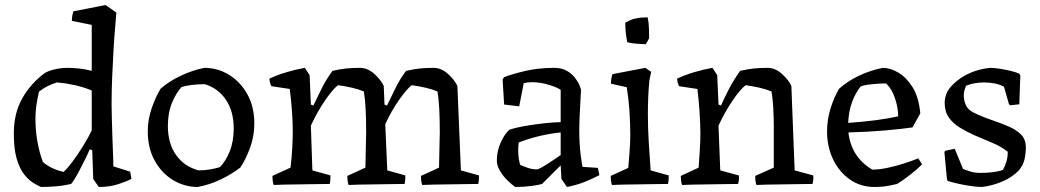

<svg xmlns="http://www.w3.org/2000/svg" viewBox="-20 -732 4140 764"><path d="M143 12Q131 7 113 -4Q95 -15 77 -37Q59 -59 47 -98.5Q35 -138 35 -201Q35 -281 68.5 -340.5Q102 -400 159 -442Q178 -452 202 -457Q226 -462 250 -462Q269 -462 294 -459.5Q319 -457 345 -450V-633L266 -649Q266 -668 272 -687L400 -712L443 -682Q442 -665 438.5 -627Q435 -589 432 -537.5Q429 -486 426.5 -429Q424 -372 424 -317Q424 -295 425 -262.5Q426 -230 427 -194Q428 -158 429.5 -125.5Q431 -93 431 -70L498 -49L503 -20Q484 -10 450 1Q416 12 373 12L351 -20L347 -134L337 -138Q332 -125 319 -98.5Q306 -72 291 -44Q276 -16 263 0Q233 7 203 9.5Q173 12 143 12ZM233 -48Q246 -59 267.5 -87.5Q289 -116 310.5 -151Q332 -186 345 -213V-372Q311 -386 276.5 -393.5Q242 -401 207 -404Q189 -399 170 -389.5Q151 -380 135 -367Q129 -341 125 -314.5Q121 -288 121 -262Q121 -213 129 -168Q137 -123 151 -87Q184 -59 233 -48Z M767 12Q714 12 668.5 -15.5Q623 -43 595.5 -93Q568 -143 568 -209Q568 -257 584 -302.5Q600 -348 619 -379Q652 -408 698 -430Q744 -452 793 -462Q847 -462 892 -434Q937 -406 964.5 -356.5Q992 -307 992 -240Q992 -190 975 -144Q958 -98 937 -66Q904 -40 859.5 -18.5Q815 3 767 12ZM770 -54Q795 -54 817 -58Q839 -62 855 -67Q878 -90 894 -129.5Q910 -169 910 -221Q910 -289 879 -335Q848 -381 795 -397Q768 -397 743.5 -394Q719 -391 703 -386Q681 -363 664.5 -323Q648 -283 648 -231Q648 -162 680 -116Q712 -70 770 -54Z M1069 4Q1066 -5 1065 -14Q1064 -23 1064 -32L1136 -65Q1141 -105 1143 -145Q1145 -185 1145 -210Q1145 -248 1141.5 -294Q1138 -340 1133 -378L1060 -389Q1057 -394 1054.5 -403Q1052 -412 1052 -419Q1084 -434 1121 -445Q1158 -456 1193 -462L1212 -433L1217 -316L1227 -312Q1243 -346 1260.5 -381Q1278 -416 1303 -450Q1333 -457 1357.5 -459.5Q1382 -462 1412 -462Q1443 -462 1469.5 -438Q1496 -414 1507 -390Q1508 -371 1508.5 -353Q1509 -335 1510 -316L1520 -312Q1534 -341 1553 -380Q1572 -419 1596 -450Q1626 -457 1650.5 -459.5Q1675 -462 1705 -462Q1736 -462 1762.5 -438Q1789 -414 1800 -390Q1804 -306 1807 -222Q1810 -138 1814 -54L1886 -34Q1886 -27 1885.5 -17.5Q1885 -8 1883 0Q1870 0 1839.5 0.5Q1809 1 1773 1.5Q1737 2 1706 2.5Q1675 3 1660 4Q1657 -5 1656 -14Q1655 -23 1655 -32L1727 -65Q1728 -105 1728.5 -139.5Q1729 -174 1730 -205Q1730 -256 1728 -296Q1726 -336 1721 -368Q1700 -377 1673.5 -383Q1647 -389 1618 -393Q1598 -377 1568 -334.5Q1538 -292 1513 -238L1521 -54L1593 -34Q1593 -27 1592.5 -17.5Q1592 -8 1590 0Q1577 0 1546.5 0.5Q1516 1 1480 1.5Q1444 2 1413 2.5Q1382 3 1367 4Q1364 -5 1363 -14Q1362 -23 1362 -32L1434 -65Q1436 -145 1437 -206Q1437 -256 1435 -296Q1433 -336 1428 -368Q1407 -377 1380.5 -383Q1354 -389 1325 -393Q1304 -377 1273.5 -332.5Q1243 -288 1217 -232L1223 -54L1295 -34Q1295 -27 1294.5 -17.5Q1294 -8 1292 0Q1279 0 1248.5 0.5Q1218 1 1182 1.5Q1146 2 1115 2.5Q1084 3 1069 4Z M2137 0Q2124 4 2094.5 8Q2065 12 2030 12Q2016 2 1999 -14.5Q1982 -31 1969.5 -52Q1957 -73 1957 -93Q1957 -131 1972.5 -165Q1988 -199 2007 -216Q2031 -224 2062.5 -229.5Q2094 -235 2125 -239Q2156 -243 2179 -244.5Q2202 -246 2211 -246V-375Q2191 -387 2159 -396Q2127 -405 2096 -405Q2088 -405 2080 -404Q2072 -403 2064 -401L2046 -309L1986 -316L1980 -416L1986 -425Q2020 -438 2071.5 -450Q2123 -462 2185 -462Q2215 -462 2235 -450.5Q2255 -439 2267.5 -423Q2280 -407 2285.5 -393.5Q2291 -380 2292 -376Q2291 -350 2289 -318.5Q2287 -287 2286 -260Q2285 -233 2285 -221Q2285 -157 2290.5 -116.5Q2296 -76 2298 -68L2359 -64L2365 -35Q2340 -22 2308.5 -9Q2277 4 2236 12L2214 -20L2211 -74ZM2050 -76Q2058 -72 2077.5 -65Q2097 -58 2116 -58Q2122 -58 2136 -66Q2150 -74 2166 -84.5Q2182 -95 2195 -104Q2208 -113 2211 -115V-205Q2171 -201 2128 -191Q2085 -181 2044 -165Q2043 -158 2042.5 -150.5Q2042 -143 2042 -136Q2042 -115 2044.5 -99.5Q2047 -84 2050 -76Z M2415 4Q2412 -5 2411 -14Q2410 -23 2410 -32L2480 -64Q2482 -93 2485 -127.5Q2488 -162 2488 -193Q2488 -239 2485 -286.5Q2482 -334 2474 -385L2411 -399Q2411 -418 2417 -437L2548 -462L2571 -446L2564 -412Q2558 -348 2558 -280Q2558 -223 2561.5 -166Q2565 -109 2569 -54L2641 -34Q2641 -27 2640.5 -17.5Q2640 -8 2638 0Q2625 0 2594.5 0.5Q2564 1 2528 1.5Q2492 2 2461 2.5Q2430 3 2415 4ZM2476 -564Q2472 -584 2470 -603.5Q2468 -623 2468 -642Q2478 -647 2487.5 -651.5Q2497 -656 2507 -658Q2520 -661 2532 -662Q2544 -663 2557 -663Q2562 -640 2562.5 -614Q2563 -588 2563 -581Q2563 -579 2556.5 -567.5Q2550 -556 2548 -556Q2538 -556 2514 -558Q2490 -560 2476 -564Z M2694 4Q2691 -5 2690 -14Q2689 -23 2689 -32L2760 -65Q2762 -94 2764.5 -131.5Q2767 -169 2767 -200Q2767 -238 2763.5 -289Q2760 -340 2755 -378L2682 -389Q2678 -397 2676.5 -404.5Q2675 -412 2674 -419Q2706 -434 2743 -445Q2780 -456 2815 -462L2834 -433L2839 -316L2849 -312Q2863 -344 2881 -378.5Q2899 -413 2925 -450Q2955 -457 2979.5 -459.5Q3004 -462 3034 -462Q3065 -462 3091.5 -438Q3118 -414 3129 -390Q3132 -306 3135.5 -222Q3139 -138 3142 -54L3216 -34Q3218 -17 3213 0Q3200 0 3169.5 0.5Q3139 1 3103 1.5Q3067 2 3036 2.5Q3005 3 2990 4Q2987 -5 2986 -14Q2985 -23 2985 -32L3059 -65V-230Q3059 -263 3057 -301Q3055 -339 3050 -368Q3029 -377 3002.5 -383Q2976 -389 2947 -393Q2926 -377 2895.5 -332.5Q2865 -288 2839 -232L2846 -54L2920 -34Q2922 -17 2917 0Q2904 0 2873.5 0.5Q2843 1 2807 1.5Q2771 2 2740 2.5Q2709 3 2694 4Z M3460 12Q3404 12 3361.5 -18Q3319 -48 3295 -98Q3271 -148 3271 -209Q3271 -257 3285.5 -302.5Q3300 -348 3319 -379Q3351 -408 3396.5 -430Q3442 -452 3493 -462Q3522 -462 3554 -443.5Q3586 -425 3611 -385.5Q3636 -346 3642 -281L3611 -225Q3571 -219 3502.5 -213Q3434 -207 3356 -205Q3367 -107 3451 -57Q3479 -57 3513.5 -64.5Q3548 -72 3580 -82.5Q3612 -93 3634 -102L3649 -78Q3609 -38 3550 0Q3541 2 3516.5 7Q3492 12 3460 12ZM3355 -243Q3472 -251 3554 -269Q3554 -303 3541.5 -340.5Q3529 -378 3506 -400Q3482 -400 3450.5 -397Q3419 -394 3405 -388Q3386 -366 3371.5 -328.5Q3357 -291 3355 -243Z M3888 12Q3871 12 3845.5 8.5Q3820 5 3795 -0.5Q3770 -6 3751 -12L3748 -19L3738 -127L3741 -132L3779 -140L3812 -60Q3829 -53 3844.5 -48.5Q3860 -44 3882 -44Q3908 -44 3931.5 -47Q3955 -50 3971 -56Q3980 -73 3985 -90Q3990 -107 3990 -128Q3964 -149 3928 -164Q3892 -179 3857 -194Q3826 -208 3799 -224.5Q3772 -241 3755.5 -264.5Q3739 -288 3739 -323Q3739 -341 3746 -359Q3753 -377 3771 -395Q3800 -424 3838.5 -441Q3877 -458 3920 -462Q3936 -462 3958 -458.5Q3980 -455 4001.5 -450Q4023 -445 4037 -438L4040 -431L4036 -317L4000 -313L3995 -317L3975 -387Q3958 -396 3937.5 -400Q3917 -404 3897 -404Q3857 -404 3824 -391Q3820 -381 3817.5 -372Q3815 -363 3815 -353Q3815 -334 3822.5 -315.5Q3830 -297 3852 -285Q3889 -267 3926 -254.5Q3963 -242 3994 -228.5Q4025 -215 4043.5 -196Q4062 -177 4062 -146Q4062 -122 4057 -99Q4052 -76 4035 -55Q4009 -27 3969 -10Q3929 7 3888 12Z"/></svg>

Font: Labrada
Style: Regular
Weight: 400
Designer: Mercedes Jáuregui
Foundry: Omnibus-Type Team
Version: Version 1.000; ttfautohint (v1.8.4.7-5d5b)